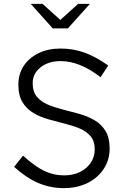

<svg xmlns="http://www.w3.org/2000/svg" viewBox="-20 -962 640 993"><path d="M310 11Q240 11 178 -15.5Q116 -42 53 -99L99 -157Q161 -101 209 -78Q257 -55 312 -55Q358 -55 393.5 -72.5Q429 -90 449.5 -120.5Q470 -151 470 -189Q470 -232 448.5 -257.5Q427 -283 392 -297.5Q357 -312 315 -322.5Q273 -333 230.5 -345Q188 -357 153 -377.5Q118 -398 96.5 -433Q75 -468 75 -524Q75 -579 102.5 -621Q130 -663 179.5 -687Q229 -711 293 -711Q357 -711 415.5 -690.5Q474 -670 540 -623L500 -563Q445 -605 394 -625.5Q343 -646 294 -646Q230 -646 189.5 -613.5Q149 -581 149 -532Q149 -488 170.5 -462Q192 -436 227.5 -421Q263 -406 305.5 -395.5Q348 -385 390.5 -373Q433 -361 468.5 -340.5Q504 -320 525.5 -285Q547 -250 547 -193Q547 -135 516.5 -88.5Q486 -42 432.5 -15.5Q379 11 310 11ZM253 -815 139 -942H200L292 -859L384 -942H445L331 -815Z"/></svg>

Font: Red Hat Mono VF Light
Style: Regular
Weight: 300
Monospace: yes
Designer: Pentagram, MCKL
Foundry: Pentagram, MCKL
Version: Version 1.023